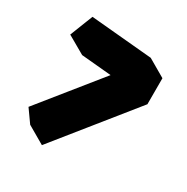

<svg xmlns="http://www.w3.org/2000/svg" viewBox="-137 -820 790 812"><g transform="rotate(30 258.0 -413.5)"><path d="M473 -498 173 -125 130 -187 395 -516 130 -540 173 -652 473 -625ZM473 -625 173 -652 87 -702 387 -675ZM395 -516 130 -187 43 -237 308 -566ZM130 -187 173 -125 87 -175 43 -237ZM173 -652 130 -540 43 -590 87 -702Z"/></g></svg>

Font: Nabla
Style: Regular
Weight: 400
Designer: Arthur Reinders Folmer
Foundry: Typearture
Version: Version 1.002